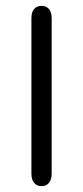

<svg xmlns="http://www.w3.org/2000/svg" viewBox="-20 -625 283 654"><path d="M87 -33Q87 -14 96 -2.5Q105 9 121 9Q138 9 147 -2.5Q156 -14 156 -33V-563Q156 -583 147 -594Q138 -605 121 -605Q105 -605 96 -594Q87 -583 87 -563Z"/></svg>

Font: Beiruti
Style: Regular
Weight: 400
Designer: Arlette Boutros
Foundry: Boutros
Version: Version 1.41